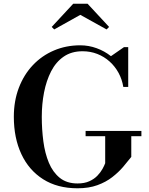

<svg xmlns="http://www.w3.org/2000/svg" viewBox="-20 -1004 804 1034"><path d="M441 -299H741.5V-270.5H687V-159Q668 -134.5 643 -105.2Q618 -76 584.2 -49.8Q550.5 -23.5 504.5 -6.8Q458.5 10 397.5 10Q289 10 212.2 -38.8Q135.5 -87.5 95 -174.2Q54.5 -261 54.5 -375Q54.5 -460.5 81.5 -531.2Q108.5 -602 157 -653.2Q205.5 -704.5 270.8 -732.2Q336 -760 412 -760Q457.5 -760 500.2 -744.5Q543 -729 577.5 -701.5L647.5 -750H670.5V-536H644Q637.5 -576.5 618.5 -611.5Q599.5 -646.5 570.2 -672.8Q541 -699 504 -713.5Q467 -728 424.5 -728Q365 -728 323 -699Q281 -670 255.2 -619.8Q229.5 -569.5 217.2 -506.2Q205 -443 205 -375Q205 -307 213.5 -242.8Q222 -178.5 243.2 -127.5Q264.5 -76.5 302 -46.2Q339.5 -16 397.5 -16Q435 -16 461.2 -28Q487.5 -40 504.5 -57.8Q521.5 -75.5 531.8 -94Q542 -112.5 546.5 -125V-270.5H441ZM272 -845.5 258.5 -859 374.5 -984H451.5L567.5 -859L554 -845.5L412.5 -924Z"/></svg>

Font: Bodoni Moda SC 9pt SemiBold
Style: Regular
Weight: 600
Designer: Owen Earl
Foundry: indestructible type
Version: Version 2.005